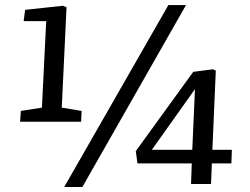

<svg xmlns="http://www.w3.org/2000/svg" viewBox="-20 -733 998 765"><path d="M650.9 -712.9H721.2L308.1 12.2H235.8ZM226.1 -304.2 305.2 -291 303.2 -248H60.1L63 -291L147 -304.2L164.1 -648.9H74.2L80.1 -693.8L230 -710L245.1 -704.1ZM826.2 -136.2H903.8L901.9 -82H824.2L820.8 0H741.2L744.1 -82H527.8L521 -130.9L750 -446.8L829.1 -457L839.8 -451.2ZM746.1 -136.2 756.8 -377.9 585 -136.2Z"/></svg>

Font: Literata Book Medium
Style: Italic
Weight: 500
Italic angle: -3°
Designer: Latin by Veronika Burian and Jose Scaglione. Greek by Irene Vlachou. Cyrillic by Vera Evstafieva
Foundry: TypeTogether
Version: Version 1.003;PS 001.003;hotconv 1.0.88;makeotf.lib2.5.64775